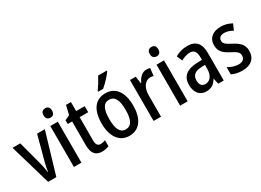

<svg xmlns="http://www.w3.org/2000/svg" viewBox="-25 -1475 2983 2193"><g transform="rotate(-30 1466.5 -378.0)"><path d="M161 0H269L429 -540H327L241 -219C229 -173 220 -129 217 -100H213C208 -141 199 -187 187 -231L105 -540H3Z M552 -745C516 -745 495 -725 495 -683C495 -642 517 -621 552 -621C586 -621 607 -642 607 -683C607 -724 587 -745 552 -745ZM600 -540H501V0H600Z M898 -74C859 -74 842 -100 842 -152V-460H955V-540H842V-659H777L749 -540L685 -510V-460H743V-147C743 -36 789 10 870 10C905 10 938 3 961 -9V-87C941 -79 919 -74 898 -74Z M1377 -757V-766H1262C1240 -721 1206 -666 1171 -618V-606H1236C1281 -643 1351 -717 1377 -757ZM1439 -270C1439 -452 1358 -550 1232 -550C1093 -550 1023 -446 1023 -270C1023 -102 1098 10 1230 10C1370 10 1439 -103 1439 -270ZM1124 -270C1124 -399 1156 -465 1231 -465C1306 -465 1339 -399 1339 -270C1339 -141 1306 -75 1231 -75C1157 -75 1124 -143 1124 -270Z M1772 -550C1715 -550 1673 -505 1647 -447H1641L1628 -540H1552V0H1650V-281C1649 -382 1699 -451 1767 -451C1780 -451 1797 -449 1809 -444L1820 -544C1804 -548 1787 -550 1772 -550Z M1953 -745C1917 -745 1896 -725 1896 -683C1896 -642 1918 -621 1953 -621C1987 -621 2008 -642 2008 -683C2008 -724 1988 -745 1953 -745ZM2001 -540H1902V0H2001Z M2310 -550C2252 -550 2196 -534 2150 -507L2181 -434C2223 -457 2262 -470 2300 -470C2354 -470 2379 -436 2379 -361V-329L2307 -326C2176 -321 2107 -263 2107 -154C2107 -60 2154 10 2243 10C2311 10 2351 -17 2385 -74H2388L2404 0H2477V-363C2477 -486 2425 -550 2310 -550ZM2326 -259 2380 -262V-210C2380 -120 2338 -69 2277 -69C2234 -69 2207 -95 2207 -154C2207 -219 2242 -255 2326 -259Z M2899 -150C2899 -235 2848 -274 2773 -314C2698 -353 2677 -370 2677 -408C2677 -445 2704 -468 2751 -468C2792 -468 2827 -454 2862 -434L2895 -512C2850 -537 2804 -550 2751 -550C2648 -550 2581 -495 2581 -405C2581 -320 2627 -281 2706 -240C2784 -202 2801 -179 2801 -143C2801 -100 2774 -73 2720 -73C2670 -73 2617 -93 2581 -116V-21C2618 -2 2663 10 2721 10C2832 10 2899 -45 2899 -150Z"/></g></svg>

Font: Noto Sans Gurmukhi UI Condensed Medium
Style: Regular
Weight: 500
Width: 3
Designer: Jelle Bosma - Monotype Design Team
Foundry: Monotype Imaging Inc.
Version: Version 2.004